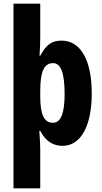

<svg xmlns="http://www.w3.org/2000/svg" viewBox="-20 -780 551 1040"><path d="M477 -274C477 -453 417 -560 314 -560C266 -560 233 -544 198 -478H194C197 -513 198 -548 198 -584V-760H53V240H198V28C198 7 196 -26 193 -71H198C227 -15 268 10 319 10C417 10 477 -97 477 -274ZM330 -272C330 -173 312 -115 267 -115C219 -115 198 -159 198 -258V-287C198 -394 219 -438 268 -438C309 -438 330 -385 330 -272Z"/></svg>

Font: Noto Sans Lao UI ExtCond ExtBd
Style: Regular
Weight: 800
Width: 2
Designer: Monotype Design Team
Foundry: Monotype Imaging Inc.
Version: Version 2.000